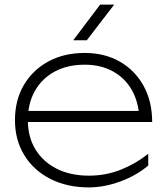

<svg xmlns="http://www.w3.org/2000/svg" viewBox="-20 -802 722 834"><path d="M366 12Q271 12 198.5 -25Q126 -62 85.5 -128Q45 -194 45 -280Q45 -367 83.5 -432.5Q122 -498 190 -535Q258 -572 348 -572Q435 -572 501 -534Q567 -496 604 -428.5Q641 -361 641 -272H82V-320H628L585 -290Q582 -360 552 -412Q522 -464 469.5 -492.5Q417 -521 348 -521Q273 -521 217.5 -491Q162 -461 131.5 -407Q101 -353 101 -280Q101 -207 134 -153Q167 -99 226.5 -69Q286 -39 366 -39Q440 -39 505 -65Q570 -91 624 -134V-83Q572 -39 502 -13.5Q432 12 366 12ZM415 -782H476L357 -627H298Z"/></svg>

Font: Unbounded ExtraLight
Style: Regular
Weight: 250
Designer: Luke Prowse, Jean-Baptiste Morizot, Fátima Lázaro, Florian Runge
Foundry: NaN
Version: Version 1.701;gftools[0.9.28.dev5+ged2979d]